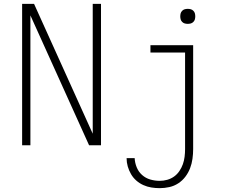

<svg xmlns="http://www.w3.org/2000/svg" viewBox="-20 -755 1240 998"><path d="M95 0V-735H157L462 -60V-735H505V0H443L138 -675V0ZM810 223Q788 223 766.5 219.5Q745 216 725 207Q705 198 688.5 183.5Q672 169 661 150Q650 131 644 110Q638 89 638 67H680Q681 91 690.5 114.5Q700 138 718.5 154.5Q737 171 761 178Q785 185 810 185Q830 185 849.5 179.5Q869 174 885 162.5Q901 151 912.5 134Q924 117 930.5 98.5Q937 80 939.5 60Q942 40 942 20V-482H762V-520H984V20Q984 45 980.5 70.5Q977 96 968 119.5Q959 143 943.5 163.5Q928 184 906.5 198Q885 212 860 217.5Q835 223 810 223ZM956 -631Q948 -631 940.5 -633Q933 -635 927 -641Q921 -647 919 -654.5Q917 -662 917 -670Q917 -678 919 -685.5Q921 -693 927 -699Q933 -705 940.5 -707Q948 -709 956 -709Q964 -709 971.5 -707Q979 -705 985 -699Q991 -693 993 -685.5Q995 -678 995 -670Q995 -662 993 -654.5Q991 -647 985 -641Q979 -635 971.5 -633Q964 -631 956 -631Z"/></svg>

Font: Zed Sans Extralight Extended
Style: Regular
Weight: 200
Width: 7
Designer: Belleve Invis
Foundry: Belleve Invis
Version: Version 1.0.0; ttfautohint (v1.8.4)